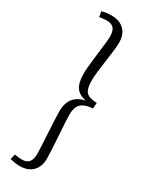

<svg xmlns="http://www.w3.org/2000/svg" viewBox="-266 -870 891 1143"><g transform="rotate(30 179.5 -298.0)"><path d="M310 -288Q274 -286 251 -275Q228 -264 217.5 -243Q207 -222 207 -188Q207 -160 209.5 -119Q212 -78 215 -35Q218 8 220 46.5Q222 85 222 109Q222 163 190.5 195Q159 227 102 227Q87 227 69.5 224.5Q52 222 36 218L44 182Q60 184 72 185.5Q84 187 96 187Q129 187 144 167Q159 147 158 106Q158 89 156 53.5Q154 18 151.5 -25Q149 -68 147 -108.5Q145 -149 145 -175Q145 -213 157 -240Q169 -267 192 -283.5Q215 -300 249 -307Q216 -314 196 -329.5Q176 -345 167 -373Q158 -401 158 -444Q158 -460 160.5 -488Q163 -516 167 -549Q171 -582 174.5 -613Q178 -644 181 -667.5Q184 -691 184 -700Q185 -744 170 -763.5Q155 -783 120 -783Q108 -783 95.5 -781.5Q83 -780 70 -778L63 -814Q80 -819 96 -821Q112 -823 129 -823Q186 -823 217.5 -791.5Q249 -760 249 -705Q249 -681 244.5 -645.5Q240 -610 234.5 -570.5Q229 -531 224.5 -494.5Q220 -458 220 -433Q220 -394 227.5 -371.5Q235 -349 255.5 -339Q276 -329 313 -328Z"/></g></svg>

Font: Literata 18pt Light
Style: Italic
Weight: 300
Italic angle: -2°
Designer: Latin by Veronika Burian and Jose Scaglione. Greek by Irene Vlachou. Cyrillic by Vera Evstafieva
Foundry: TypeTogether
Version: Version 3.103;gftools[0.9.29]